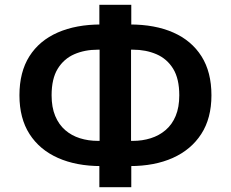

<svg xmlns="http://www.w3.org/2000/svg" viewBox="-20 -755 962 800"><path d="M394 25V-87L427 -63H401Q298 -63 221.5 -97Q145 -131 103 -196.5Q61 -262 61 -358Q61 -455 102.5 -520.5Q144 -586 220.5 -619.5Q297 -653 401 -653H427L394 -628V-735H527V-628L495 -653H521Q626 -653 702 -619.5Q778 -586 819.5 -520.5Q861 -455 861 -358Q861 -262 818.5 -196.5Q776 -131 700 -97Q624 -63 521 -63H495L527 -87V25ZM395 -140V-576L423 -548H388Q333 -548 289.5 -529Q246 -510 220.5 -468.5Q195 -427 195 -358Q195 -308 210 -272Q225 -236 251.5 -213Q278 -190 313 -179Q348 -168 388 -168H423ZM526 -140 499 -168H534Q573 -168 608 -179Q643 -190 670 -213Q697 -236 712 -272Q727 -308 727 -358Q727 -427 701.5 -468.5Q676 -510 632 -529Q588 -548 534 -548H499L526 -576Z"/></svg>

Font: Nunito Sans 10pt
Style: Bold
Weight: 700
Designer: Vernon Adams
Foundry: Vernon Adams
Version: Version 3.101;gftools[0.9.27]